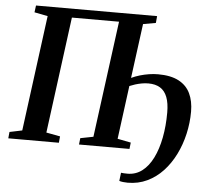

<svg xmlns="http://www.w3.org/2000/svg" viewBox="-60 -808 1146 1059"><g transform="rotate(5 513.0 -278.0)"><path d="M685 186.5Q674 186.5 660 185Q646 183.5 638.5 180.5L644 135Q650.5 136 660.5 136.5Q670.5 137 680 137Q725.5 137 760.8 110Q796 83 820 34.5Q844 -14 856.5 -78.5Q869 -143 869 -218Q869 -270 856 -303.5Q843 -337 817 -353Q791 -369 752 -369Q732.5 -369 714 -365.5Q695.5 -362 678.8 -356.8Q662 -351.5 648 -345.5L609 -50L683 -35.5L679 0H399.5L403.5 -35.5L475 -49.5L560.5 -694H299.5L214.5 -50L291.5 -35.5L288 0H8L11.5 -35.5L81 -50L165.5 -690.5L91.5 -705L96.5 -743H767L763.5 -705L693.5 -692.5L653.5 -391Q676 -401.5 700.8 -408.8Q725.5 -416 750.8 -420Q776 -424 800.5 -424Q871 -424 915 -400.8Q959 -377.5 979.2 -335Q999.5 -292.5 999.5 -234.5Q999.5 -172 985.5 -110.8Q971.5 -49.5 944.8 4.2Q918 58 879.8 99Q841.5 140 792.5 163.2Q743.5 186.5 685 186.5Z"/></g></svg>

Font: Merriweather 60pt SemiBold
Style: Italic
Weight: 600
Italic angle: -7.8°
Version: Version 2.101